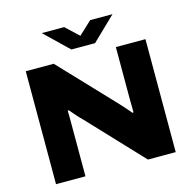

<svg xmlns="http://www.w3.org/2000/svg" viewBox="-123 -1003 1133 1128"><g transform="rotate(-15 443.5 -439.5)"><path d="M229 -879H365L444 -805L523 -879H659L516 -741H372ZM80 0V-687H250L553 -367Q561 -359 574 -344.5Q587 -330 600 -315Q613 -300 622 -289L629 -290Q629 -309 628.5 -333Q628 -357 628 -375V-687H808V0H639L333 -325Q314 -343 295.5 -364.5Q277 -386 265 -400L258 -399Q259 -384 259 -361.5Q259 -339 259 -317V0Z"/></g></svg>

Font: Archivo SemiExpanded ExtraBold
Style: Regular
Weight: 800
Width: 6
Designer: Hector Gatti
Foundry: Omnibus-Type
Version: Version 2.001; ttfautohint (v1.8.3)